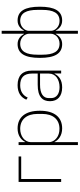

<svg xmlns="http://www.w3.org/2000/svg" viewBox="651 -1401 950 2292"><g transform="rotate(-90 1126.0 -255.0)"><path d="M100 -508H404V-477H135V0H100Z M540 -508H575V-429H578C601 -478 654 -520 739 -520C872 -520 950 -429 950 -254C950 -79 872 12 739 12C654 12 601 -31 578 -79H575V200H540ZM734 -20C847 -20 912 -98 912 -225V-283C912 -410 847 -489 734 -489C691 -489 651 -476 623 -454C594 -432 575 -399 575 -362V-148C575 -109 594 -78 623 -55C651 -32 691 -20 734 -20Z M1256 -520C1161 -520 1110 -479 1082 -416L1107 -399C1134 -459 1184 -489 1255 -489C1347 -489 1394 -444 1394 -348V-280H1261C1188 -280 1139 -266 1108 -240C1076 -214 1064 -177 1064 -133C1064 -41 1124 12 1229 12C1317 12 1367 -27 1391 -79H1395V0H1429V-352C1429 -460 1369 -520 1256 -520ZM1394 -148C1394 -105 1375 -73 1346 -52C1317 -31 1276 -19 1232 -19C1155 -19 1101 -53 1101 -120V-148C1101 -211 1149 -252 1261 -252H1394V-148Z M1869 -65H1866C1843 -22 1806 12 1746 12C1633 12 1581 -75 1581 -254C1581 -433 1633 -520 1746 -520C1806 -520 1843 -485 1866 -444H1869V-710H1904V-444H1907C1930 -485 1967 -520 2027 -520C2140 -520 2192 -433 2192 -254C2192 -75 2140 12 2027 12C1967 12 1930 -22 1907 -65H1904V200H1869ZM1751 -19C1787 -19 1817 -33 1838 -53C1858 -73 1869 -98 1869 -121V-387C1869 -408 1858 -434 1838 -454C1817 -474 1787 -489 1751 -489C1656 -489 1619 -415 1619 -283V-225C1619 -93 1656 -19 1751 -19ZM2022 -19C2117 -19 2154 -93 2154 -225V-283C2154 -415 2117 -489 2022 -489C1986 -489 1956 -474 1936 -454C1915 -434 1904 -408 1904 -387V-121C1904 -98 1915 -73 1936 -53C1956 -33 1986 -19 2022 -19Z"/></g></svg>

Font: Plexus Sans ExtraLight
Style: Regular
Weight: 250
Version: Version 2.001;PS 002.001;hotconv 1.0.70;makeotf.lib2.5.58329